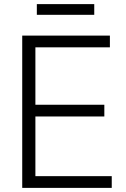

<svg xmlns="http://www.w3.org/2000/svg" viewBox="-20 -913 610 933"><path d="M159 -893H438V-841H159ZM88 -740H514V-683H152V-404H487V-347H152V-57H523V0H88Z"/></svg>

Font: Encode Sans Narrow
Style: Light
Weight: 300
Designer: Pablo Impallari, Andres Torresi
Foundry: Pablo Impallari, Andres Torresi
Version: Version 1.000; ttfautohint (v1.00) -l 8 -r 50 -G 200 -x 14 -